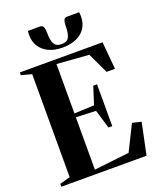

<svg xmlns="http://www.w3.org/2000/svg" viewBox="-171 -1069 975 1173"><g transform="rotate(-20 316.0 -482.0)"><path d="M89 -37.5V-707L21.5 -725V-743H559.5L575.5 -565H520.5L457.5 -699L249.5 -714.5V-393.5L379 -399L415.5 -513.5H440V-241.5H415.5L379 -363L249.5 -368.5V-28L478 -54L560 -219L618 -205.5L575 0H21V-18.5ZM232.5 -964.5Q250.5 -964.5 255.8 -950.2Q261 -936 261 -913.5Q261 -865.5 273.5 -841.8Q286 -818 321.5 -818Q357.5 -818 369.8 -841.8Q382 -865.5 382 -913.5Q382 -936 387.5 -950.2Q393 -964.5 410.5 -964.5H488Q489 -958 489.5 -951.2Q490 -944.5 490 -937.5Q490 -895 470.2 -863.2Q450.5 -831.5 412.5 -813.8Q374.5 -796 321.5 -796Q268.5 -796 231 -813.8Q193.5 -831.5 173.2 -863.2Q153 -895 153 -937.5Q153 -944.5 153.5 -951.2Q154 -958 155 -964.5Z"/></g></svg>

Font: Merriweather 144pt
Style: Bold
Weight: 700
Version: Version 2.100